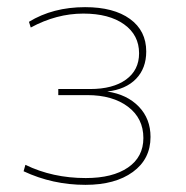

<svg xmlns="http://www.w3.org/2000/svg" viewBox="-20 -510 519 537"><path d="M219 7Q127 7 46 -31L51 -49Q127 -12 220 -12Q295 -12 338 -41.5Q381 -71 381 -124Q381 -179 338 -211.5Q295 -244 224 -244H143V-261H232Q296 -261 332.5 -287.5Q369 -314 369 -361Q369 -412 327 -442Q285 -472 213 -472Q138 -472 66 -433L61 -449Q128 -490 218 -490Q298 -490 343.5 -457Q389 -424 389 -366Q389 -319 360.5 -289.5Q332 -260 280 -254Q335 -246 368 -212Q401 -178 401 -127Q401 -65 351.5 -29Q302 7 219 7Z"/></svg>

Font: Cantarell Thin
Style: Regular
Weight: 100
Designer: Dave Crossland, Nikolaus Waxweiler, Florian Fecher, Jacques Le Bailly, Eben Sorkin, Alexei Vanyashin, Alexios Zavras, Em
Version: Version 0.303